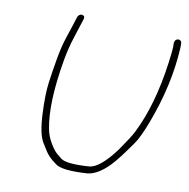

<svg xmlns="http://www.w3.org/2000/svg" viewBox="-70 -705 716 726"><g transform="rotate(10 288.0 -341.5)"><path d="M188.2 -636C184.7 -636.7 181.2 -635.8 177.8 -633.5C174.5 -631.2 172.2 -628.3 171 -625L166.9 -612C164.2 -603.3 161.3 -594.2 158.1 -584.5C154.9 -574.8 149.6 -558.7 142.1 -536C134.7 -513.3 128.3 -486.5 122.9 -455.5C117.5 -424.5 112.6 -393.7 108.4 -363.2C104.1 -332.7 103.2 -291.9 105.6 -240.8C108 -189.8 115.5 -154 128.1 -133.5C134.5 -123.2 140.9 -113 147.3 -103C156.1 -89.3 169.4 -76.3 187.1 -64C202.9 -49.6 244.4 -44.6 311.8 -49C337.8 -51.8 365.4 -68.2 394.5 -98C411.7 -115.6 436.5 -147.7 468.7 -194.1C480.8 -211.5 494.6 -240.6 510.1 -281.5C548.6 -383.3 570.5 -482.1 575.5 -578L575.4 -596C575.3 -599.3 573.9 -602.2 571.2 -604.5C568.6 -606.8 565.4 -607.8 561.7 -607.5C553.9 -606.8 549.3 -601.6 547.8 -592L547.9 -574C547.5 -562.7 545.3 -542.7 541.4 -514C526.6 -404.1 500.2 -311.4 462.4 -235.8C454.7 -220.4 437.8 -194.1 411.9 -157C373.2 -105.4 340.6 -78.4 314 -76C255.5 -72.1 219.2 -75.6 205.2 -86.5C201.3 -89.5 195.2 -94.5 186.8 -101.5C178.4 -108.5 169.3 -120.3 159.5 -137C149.6 -153.7 143 -170.7 139.8 -188C126.8 -253.4 130.2 -342.6 150 -455.7C155.4 -486.8 163.1 -517.8 173.2 -548.7C183.2 -579.6 189.6 -599.3 192.3 -608L196.2 -620C199.2 -629.1 196.5 -634.5 188.2 -636Z"/></g></svg>

Font: Proton
Style: BdIt
Weight: 500
Version: Version 1.017